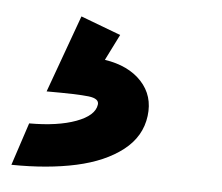

<svg xmlns="http://www.w3.org/2000/svg" viewBox="-53 -72 426 368"><g transform="rotate(5 160.0 112.5)"><path d="M-19 260 8 178Q63 178 98 165Q133 152 136 131Q138 119 117 116.5Q96 114 36 114L90 -35L167 -6L142 44Q188 51 213 78Q238 105 233 144Q228 184 194 210.5Q160 237 105.5 249Q51 261 -19 260Z"/></g></svg>

Font: Finlandica
Style: Bold Italic
Weight: 700
Italic angle: -8°
Designer: Niklas Ekholm, Juho Hiilivirta, Jaakko Suomalainen
Foundry: Helsinki Type Studio
Version: Version 1.064; ttfautohint (v1.8.4.7-5d5b)